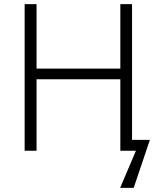

<svg xmlns="http://www.w3.org/2000/svg" viewBox="-20 -734 771 935"><path d="M623 -53H710L631 181H565L642 0H566V-348H158V0H100V-714H158V-400H566V-714H623Z"/></svg>

Font: Noto Sans Light
Style: Regular
Weight: 300
Designer: Monotype Design Team
Foundry: Monotype Imaging Inc.
Version: Version 2.007